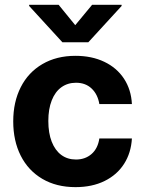

<svg xmlns="http://www.w3.org/2000/svg" viewBox="-20 -770 603 801"><path d="M35.2 -263.7Q35.2 -344.7 66.7 -406.5Q98.1 -468.3 157 -502.7Q215.8 -537.1 294.9 -537.1Q362.8 -537.1 415 -512.2Q467.3 -487.3 497.3 -441.7Q527.3 -396 530.3 -335.9H394.5Q387.7 -376.5 362.3 -400.6Q336.9 -424.8 296.9 -424.8Q262.2 -424.8 236.1 -406Q210 -387.2 195.8 -351.1Q181.6 -314.9 181.6 -265.6Q181.6 -214.8 195.8 -178.7Q210 -142.6 235.8 -123.5Q261.7 -104.5 296.9 -104.5Q335.4 -104.5 361.8 -127.4Q388.2 -150.4 394.5 -192.4H530.3Q526.9 -132.3 497.6 -86.4Q468.3 -40.5 416.3 -14.9Q364.3 10.7 294.9 10.7Q215.3 10.7 156.5 -23.9Q97.7 -58.6 66.4 -120.6Q35.2 -182.6 35.2 -263.7ZM293.9 -665 364.3 -750H487.3V-745.1L348.6 -593.8H240.2L101.6 -745.1V-750H224.6Z"/></svg>

Font: Pretendard
Style: Bold
Weight: 700
Designer: Base glyphs from Inter by Rasmus Andersson; Hangeul glyphs from Noto Sans CJK(Source Han Sans) by Jang Soo-young and Kan
Foundry: Kil Hyung-jin
Version: Version 1.309